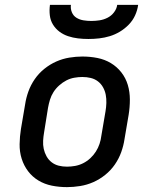

<svg xmlns="http://www.w3.org/2000/svg" viewBox="-20 -760 640 788"><path d="M255 8Q223 8 193 2Q163 -4 138 -19Q113 -34 95.5 -57Q78 -80 69 -108.5Q60 -137 60.5 -168.5Q61 -200 66 -231L83 -331Q87 -358 96.5 -384.5Q106 -411 122.5 -435Q139 -459 162 -477.5Q185 -496 211 -507.5Q237 -519 264.5 -523.5Q292 -528 318 -528Q350 -528 380 -522Q410 -516 435 -501Q460 -486 478 -463Q496 -440 504.5 -411.5Q513 -383 513 -351.5Q513 -320 508 -289L491 -189Q487 -162 477.5 -135.5Q468 -109 451.5 -85Q435 -61 412 -42.5Q389 -24 363 -12.5Q337 -1 309 3.5Q281 8 255 8ZM255 -76Q271 -76 288 -79Q305 -82 321 -90Q337 -98 350.5 -110.5Q364 -123 373.5 -138Q383 -153 388.5 -169.5Q394 -186 396 -203L413 -303Q416 -320 416.5 -337.5Q417 -355 414 -371Q411 -387 403 -401.5Q395 -416 382 -426Q369 -436 352.5 -440Q336 -444 318 -444Q302 -444 285 -441Q268 -438 252.5 -430Q237 -422 223 -409.5Q209 -397 199.5 -382Q190 -367 185 -350.5Q180 -334 177 -317L161 -217Q158 -200 157 -182.5Q156 -165 159.5 -149Q163 -133 171 -118.5Q179 -104 192 -94Q205 -84 221 -80Q237 -76 255 -76ZM343 -600Q321 -600 300 -602.5Q279 -605 259.5 -611.5Q240 -618 224 -630Q208 -642 197.5 -659Q187 -676 184.5 -697Q182 -718 185 -740H271Q269 -724 275 -709.5Q281 -695 294 -687Q307 -679 323 -676.5Q339 -674 355 -674Q371 -674 388 -676.5Q405 -679 421 -687Q437 -695 448 -709.5Q459 -724 461 -740H547Q544 -718 534.5 -697Q525 -676 508.5 -659Q492 -642 472 -630Q452 -618 430.5 -611.5Q409 -605 387 -602.5Q365 -600 343 -600Z"/></svg>

Font: Iosevka HT Medium Extended
Style: Italic
Weight: 500
Width: 7
Italic angle: -9°
Monospace: yes
Designer: Belleve Invis
Foundry: Belleve Invis
Version: Version 32.3.0; ttfautohint (v1.8.4)